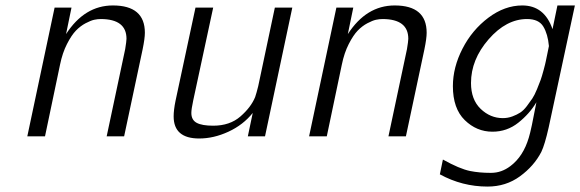

<svg xmlns="http://www.w3.org/2000/svg" viewBox="-20 -500 2128 704"><path d="M80.1 0 180.2 -472.2H242.2L222.2 -375Q290 -480 394 -480Q511.2 -480 511.2 -379.9Q511.2 -358.9 502.9 -318.8L435.1 0H371.1L439 -319.8Q443.8 -349.6 443.8 -357.9Q443.8 -429.7 350.1 -430.2Q337.9 -430.2 325.4 -427.5Q313 -424.8 293.9 -414.8Q274.9 -404.8 258.5 -387.9Q242.2 -371.1 225.6 -338.6Q209 -306.2 200.2 -263.2L145 0Z M616.7 -73.2Q616.7 -96.2 623.5 -129.9L696.8 -472.2H761.7L688.5 -131.8Q681.6 -99.6 681.6 -85.9Q681.6 -60.1 701.2 -49.6Q720.7 -39.1 761.7 -39.1Q822.8 -39.1 861.6 -73Q900.4 -106.9 915.5 -144Q920.4 -158.2 926.8 -184.1L987.8 -472.2H1051.8L951.7 0H888.7L906.7 -85.9Q871.6 -42 817.6 -17.1Q763.7 7.8 710.4 7.8Q616.7 7.8 616.7 -73.2Z M1113.3 0 1213.4 -472.2H1275.4L1255.4 -375Q1323.2 -480 1427.2 -480Q1544.4 -480 1544.4 -379.9Q1544.4 -358.9 1536.1 -318.8L1468.3 0H1404.3L1472.2 -319.8Q1477.1 -349.6 1477.1 -357.9Q1477.1 -429.7 1383.3 -430.2Q1371.1 -430.2 1358.6 -427.5Q1346.2 -424.8 1327.1 -414.8Q1308.1 -404.8 1291.7 -387.9Q1275.4 -371.1 1258.8 -338.6Q1242.2 -306.2 1233.4 -263.2L1178.2 0Z M1592.8 139.2 1604 85Q1665 119.1 1703.6 127Q1737.8 133.8 1777.8 133.8H1780.8Q1818.8 133.8 1851.6 108.9Q1898.4 73.7 1918.9 4.9Q1927.7 -22.9 1946.8 -125Q1921.9 -83 1880.4 -50Q1838.9 -17.1 1785.6 -17.1Q1727.5 -17.1 1684.1 -59.6Q1640.6 -102.1 1640.6 -184.1Q1640.6 -252.9 1675.8 -321.5Q1710.9 -390.1 1770.8 -435.1Q1830.6 -480 1895 -480Q1976.1 -480 2005.9 -393.1L2023.9 -480H2087.9L1991.7 -32.2Q1977.5 30.8 1964.8 57.1Q1938 108.9 1886.5 146.5Q1835 184.1 1767.6 184.1Q1674.8 184.1 1592.8 139.2ZM1707 -195.8Q1707 -134.8 1742.4 -100.8Q1777.8 -66.9 1823.7 -66.9Q1841.8 -66.9 1858.4 -73Q1875 -79.1 1887.5 -87.2Q1899.9 -95.2 1911.9 -111.1Q1923.8 -127 1931.9 -138.9Q1939.9 -150.9 1949 -172.9Q1958 -194.8 1962.4 -207Q1966.8 -219.2 1973.4 -243.7Q1980 -268.1 1981.4 -276.1Q1982.9 -284.2 1987.8 -307.1Q1992.7 -330.1 1992.7 -331.1Q1988.8 -375 1972.2 -402.6Q1955.6 -430.2 1912.6 -430.2Q1836.4 -430.2 1771.7 -356Q1707 -281.7 1707 -195.8Z"/></svg>

Font: CMU Bright
Style: Oblique
Weight: 500
Italic angle: -12°
Version: Version 0.7.0